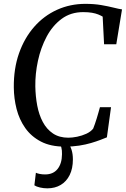

<svg xmlns="http://www.w3.org/2000/svg" viewBox="-20 -772 670 1022"><path d="M324.5 8.5Q249.5 8.5 197.8 -18.5Q146 -45.5 114.2 -90.8Q82.5 -136 68.2 -192Q54 -248 53.5 -306.5Q52.5 -406.5 81.2 -488.2Q110 -570 161.8 -629Q213.5 -688 283.5 -719.8Q353.5 -751.5 434.5 -751.5Q481.5 -751.5 519 -745Q556.5 -738.5 584.2 -731.5Q612 -724.5 629.5 -722L599 -536.5H534L526.5 -683.5Q516.5 -689.5 503 -695Q489.5 -700.5 470 -704Q450.5 -707.5 422.5 -707.5Q356.5 -707.5 308 -671.5Q259.5 -635.5 228.2 -576.8Q197 -518 182 -448.5Q167 -379 168 -312Q169 -259 178.2 -210Q187.5 -161 208 -122.5Q228.5 -84 262 -61.5Q295.5 -39 344 -39Q364.5 -39 390.5 -44.2Q416.5 -49.5 439.8 -60.2Q463 -71 476 -87.5Q480.5 -99 485.5 -113Q490.5 -127 495 -142.2Q499.5 -157.5 504 -172.8Q508.5 -188 512 -201.5H571L549 -41Q534.5 -35 513.5 -27Q492.5 -19 464.8 -10.8Q437 -2.5 402 3Q367 8.5 324.5 8.5ZM321 -14 344 -12Q353.5 2.5 360.8 25Q368 47.5 368 76.5Q368 125 350.8 159.8Q333.5 194.5 303 212.5Q272.5 230.5 232 230.5Q212 230.5 192.8 226Q173.5 221.5 163 214.5L171 147.5Q177.5 151 191.2 153.8Q205 156.5 220 156.5Q263 156.5 286.2 127.8Q309.5 99 310 49Q310.5 27.5 306.5 13Q302.5 -1.5 298.5 -12Z"/></svg>

Font: Merriweather 60pt
Style: Italic
Weight: 400
Italic angle: -7.8°
Version: Version 2.101